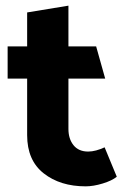

<svg xmlns="http://www.w3.org/2000/svg" viewBox="-20 -642 443 679"><path d="M283 17Q193 17 134.5 -29Q76 -75 76 -164V-364H7V-478H76V-598L222 -622V-478H320L352 -364H222V-186Q222 -151 240 -128.5Q258 -106 292 -106Q305 -106 320 -110Q335 -114 350 -121L393 -17Q376 -3 343 7Q310 17 283 17Z"/></svg>

Font: Palanquin Dark Medium
Style: Regular
Weight: 500
Designer: Pria Ravichandran
Version: Version 1.001